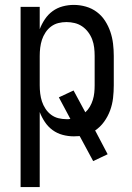

<svg xmlns="http://www.w3.org/2000/svg" viewBox="-20 -548 540 783"><path d="M64 215V-520H142V-429Q150 -450 163 -469.5Q176 -489 194.5 -502.5Q213 -516 235.5 -522Q258 -528 281 -528Q306 -528 330.5 -521Q355 -514 375 -499Q395 -484 408.5 -463Q422 -442 430 -418.5Q438 -395 441 -370Q444 -345 444 -320V-200Q444 -174 441 -148Q438 -122 429 -97.5Q420 -73 404.5 -51.5Q389 -30 368 -16L419 81L360 109L305 7Q299 7 293 7.5Q287 8 281 8Q258 8 235.5 2Q213 -4 194.5 -17.5Q176 -31 163 -50.5Q150 -70 142 -91V215ZM251 -62Q255 -62 259 -62Q263 -62 267 -63L220 -151L280 -179L328 -90Q339 -100 346.5 -113Q354 -126 358.5 -140.5Q363 -155 364.5 -170Q366 -185 366 -200V-320Q366 -337 364 -354Q362 -371 356 -387Q350 -403 339.5 -417Q329 -431 315 -440.5Q301 -450 284.5 -454Q268 -458 251 -458Q234 -458 218 -454Q202 -450 188.5 -440Q175 -430 165.5 -415.5Q156 -401 151 -385.5Q146 -370 144 -353.5Q142 -337 142 -320V-200Q142 -183 144 -166.5Q146 -150 151 -134.5Q156 -119 165.5 -104.5Q175 -90 188.5 -80Q202 -70 218 -66Q234 -62 251 -62Z"/></svg>

Font: Iosevka Term
Style: Regular
Weight: 400
Monospace: yes
Designer: Belleve Invis
Foundry: Belleve Invis
Version: Version 30.0.1